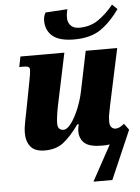

<svg xmlns="http://www.w3.org/2000/svg" viewBox="-64 -834 795 1093"><g transform="rotate(-5 333.5 -287.5)"><path d="M225 -728Q225 -751 237 -773L363 -781Q356 -758 356 -732Q356 -706 372.5 -688Q389 -670 422 -670Q484 -670 531 -702.5Q578 -735 618 -785L647 -757Q597 -686 539 -646Q481 -606 387 -606Q303 -606 264 -638.5Q225 -671 225 -728ZM536 7Q518 10 493 10Q421 10 392.5 -15Q364 -40 364 -84Q364 -99 370 -123H362Q313 -55 271 -23Q229 9 166 9Q109 9 84.5 -21Q60 -51 60 -99Q60 -129 68 -167Q76 -205 77 -212L111 -389Q121 -439 121 -456Q121 -467 114 -472Q107 -477 85 -477H61L73 -536H324L261 -237Q248 -170 248 -138Q248 -99 282 -99Q302 -99 325.5 -130.5Q349 -162 369 -211Q389 -260 399 -309L446 -536H626L556 -209Q549 -176 546.5 -158.5Q544 -141 544 -120Q544 -102 553 -91Q562 -80 577 -80Q590 -80 600.5 -85.5Q611 -91 627 -103L653 -67L533 210H425Z"/></g></svg>

Font: Noto Serif NarrowBlack
Style: Italic
Weight: 900
Width: 4
Italic angle: -12°
Designer: Monotype Design Team
Foundry: Monotype Imaging Inc.
Version: Version 1.001